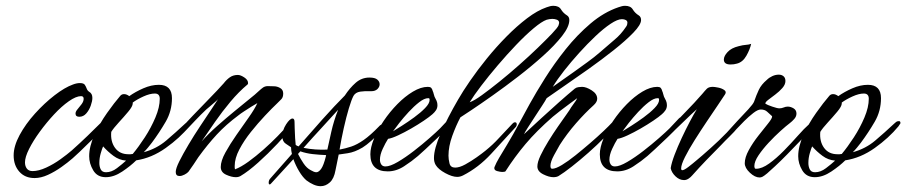

<svg xmlns="http://www.w3.org/2000/svg" viewBox="-20 -599 3120 661"><path d="M99 14Q66 14 46.5 -8Q27 -30 27 -64Q27 -96 47.5 -134Q68 -172 100.5 -208Q133 -244 168 -271Q203 -298 231 -308Q244 -313 255 -313Q268 -313 272 -307Q276 -301 278.5 -294Q281 -287 287 -283Q298 -277 298 -262Q298 -251 292.5 -235.5Q287 -220 277 -208.5Q267 -197 253 -197Q240 -197 240 -208Q240 -215 247 -223Q254 -231 261 -240.5Q268 -250 268 -259Q268 -268 259 -268Q242 -268 217 -250.5Q192 -233 166 -205Q140 -177 117 -145.5Q94 -114 80 -86Q66 -58 66 -40Q66 -27 72.5 -18.5Q79 -10 92 -10Q113 -10 139 -22Q165 -34 188.5 -51Q212 -68 227 -81Q255 -106 281.5 -131.5Q308 -157 334 -183Q337 -186 341 -186Q350 -186 350 -178Q350 -174 334 -156.5Q318 -139 296 -117Q274 -95 255 -77Q236 -59 230 -54Q214 -40 191.5 -24Q169 -8 145 3Q121 14 99 14Z M344 11Q315 11 301 -12.5Q287 -36 287 -61Q287 -95 305 -134.5Q323 -174 348.5 -210Q374 -246 394 -269Q399 -275 407 -275Q416 -275 425 -268Q446 -283 473.5 -295Q501 -307 527 -307Q572 -307 572 -261Q572 -217 550.5 -180Q529 -143 503 -108Q496 -99 489.5 -91Q483 -83 475 -75Q519 -87 552 -115Q585 -143 617 -173Q621 -177 624.5 -179.5Q628 -182 634 -182Q639 -182 639 -175Q639 -174 636 -170Q633 -166 632 -164Q599 -124 550.5 -89.5Q502 -55 449 -47Q430 -28 401 -8.5Q372 11 344 11ZM422 -68Q426 -68 429.5 -68Q433 -68 437 -69Q457 -93 478.5 -126Q500 -159 515 -194.5Q530 -230 530 -259Q530 -277 513 -277Q496 -277 474 -267Q452 -257 437 -246V-243Q437 -233 421.5 -214.5Q406 -196 388.5 -177Q371 -158 363 -145Q360 -112 376 -90Q392 -68 422 -68ZM345 -6Q364 -6 382.5 -20Q401 -34 414 -46Q390 -48 370.5 -62.5Q351 -77 335 -95Q332 -89 327 -72Q322 -55 322 -38Q322 -25 327 -15.5Q332 -6 345 -6Z M792 11Q777 11 758.5 2.5Q740 -6 740 -24Q740 -45 756 -74Q772 -103 794 -134.5Q816 -166 836.5 -195Q857 -224 866 -244Q860 -241 846.5 -232.5Q833 -224 820 -215.5Q807 -207 801 -202Q758 -170 726.5 -136Q695 -102 663 -58Q655 -46 646.5 -33Q638 -20 629 -8Q625 -3 615.5 2Q606 7 598 7Q585 7 585 -7Q585 -19 597.5 -44Q610 -69 629 -101Q648 -133 669 -164.5Q690 -196 707 -221.5Q724 -247 731 -258Q729 -255 720 -247.5Q711 -240 702.5 -232.5Q694 -225 690 -222Q671 -204 653 -185Q635 -166 617 -147Q615 -145 609.5 -141Q604 -137 600 -137Q595 -137 595 -142Q595 -147 609 -163Q623 -179 644 -201Q665 -223 687.5 -246Q710 -269 727 -287Q744 -305 750 -312Q760 -325 771.5 -333Q783 -341 799 -341Q808 -341 821 -332.5Q834 -324 834 -313Q834 -309 832 -308Q802 -283 773.5 -249Q745 -215 720 -179Q695 -143 674 -112Q698 -139 728 -165.5Q758 -192 786 -215L857 -273Q864 -279 871.5 -286Q879 -293 886 -298Q894 -303 903.5 -302.5Q913 -302 923 -302Q934 -302 944.5 -296Q955 -290 955 -277Q955 -264 948.5 -257.5Q942 -251 934 -243Q917 -227 892.5 -201Q868 -175 844 -145Q820 -115 804 -84.5Q788 -54 788 -28Q788 -25 788 -22Q788 -19 789 -16Q810 -24 835.5 -42.5Q861 -61 887 -84Q913 -107 935.5 -130Q958 -153 973 -171Q975 -173 977.5 -176Q980 -179 984 -179Q989 -179 989 -172Q989 -168 986 -163Q967 -138 935 -104Q903 -70 869 -39.5Q835 -9 808 7Q801 11 792 11Z M1084 42Q1072 42 1059.5 36.5Q1047 31 1035 22Q1022 11 1010 -9Q998 -29 990 -51L913 33Q910 36 909 36Q905 36 905 30Q905 21 911 15L985 -69Q982 -81 982 -92Q975 -97 963.5 -104.5Q952 -112 952 -130Q952 -151 965 -171Q978 -191 987 -191Q994 -191 994 -179Q994 -175 994.5 -158Q995 -141 996 -123.5Q997 -106 998 -100Q1004 -96 1008 -95Q1047 -140 1090 -188Q1133 -236 1167 -270Q1184 -296 1204.5 -314Q1225 -332 1252 -332Q1271 -332 1279 -325Q1287 -318 1287 -309Q1287 -300 1279.5 -292.5Q1272 -285 1258 -285Q1236 -286 1220 -283.5Q1204 -281 1197 -269Q1190 -256 1181 -226Q1172 -196 1163.5 -158Q1155 -120 1149 -84Q1170 -88 1189.5 -94.5Q1209 -101 1232 -117Q1255 -133 1285 -164Q1290 -170 1295 -170Q1298 -170 1298 -166Q1298 -164 1296 -159Q1294 -154 1288 -146Q1276 -130 1258.5 -114.5Q1241 -99 1228 -91Q1201 -75 1177 -71.5Q1153 -68 1146 -67Q1142 -46 1139 -32.5Q1136 -19 1135 -13Q1130 16 1115.5 29Q1101 42 1084 42ZM1107 -84Q1112 -107 1120.5 -145Q1129 -183 1144 -221Q1118 -192 1086.5 -158Q1055 -124 1025 -90Q1044 -86 1066 -84.5Q1088 -83 1107 -84ZM1069 -6Q1077 -6 1085.5 -17.5Q1094 -29 1102 -61Q1102 -64 1103 -65Q1079 -66 1056.5 -68.5Q1034 -71 1014 -78L1006 -69Q1014 -53 1025 -36.5Q1036 -20 1050 -13Q1055 -10 1060 -8Q1065 -6 1069 -6Z M1315 -9Q1255 -9 1255 -68Q1255 -91 1267.5 -121.5Q1280 -152 1301 -183Q1322 -214 1348 -240.5Q1374 -267 1401.5 -283.5Q1429 -300 1453 -300Q1461 -300 1464.5 -296.5Q1468 -293 1470 -285Q1472 -281 1473 -276Q1474 -271 1476 -266Q1480 -259 1483 -252Q1486 -245 1486 -237Q1486 -227 1481 -219.5Q1476 -212 1469 -206Q1459 -197 1439 -183.5Q1419 -170 1395.5 -156.5Q1372 -143 1350.5 -133Q1329 -123 1316 -121Q1307 -107 1297.5 -86.5Q1288 -66 1288 -49Q1288 -40 1292.5 -33Q1297 -26 1307 -26Q1323 -26 1349.5 -41.5Q1376 -57 1405 -79.5Q1434 -102 1458.5 -123.5Q1483 -145 1495 -157L1527 -191Q1533 -197 1540 -197Q1546 -197 1546 -192Q1546 -186 1529 -167.5Q1512 -149 1488.5 -126.5Q1465 -104 1445 -85.5Q1425 -67 1419 -62Q1398 -44 1371 -26.5Q1344 -9 1315 -9ZM1333 -147Q1343 -153 1363.5 -166Q1384 -179 1406 -195Q1428 -211 1443.5 -227Q1459 -243 1459 -255Q1459 -258 1458 -260Q1457 -261 1454 -261Q1441 -261 1423 -247Q1405 -233 1387 -213.5Q1369 -194 1354.5 -175.5Q1340 -157 1333 -147Z M1554 10Q1537 10 1513 -3Q1489 -16 1480 -31Q1474 -41 1474 -55Q1474 -87 1497.5 -140.5Q1521 -194 1557 -256Q1573 -284 1598.5 -321Q1624 -358 1656 -397.5Q1688 -437 1723.5 -473Q1759 -509 1794.5 -536Q1830 -563 1862 -574Q1875 -579 1885 -579Q1904 -579 1911.5 -566.5Q1919 -554 1932 -546Q1940 -541 1940 -530Q1940 -507 1915 -475Q1890 -443 1850 -407Q1810 -371 1764 -335.5Q1718 -300 1675.5 -270Q1633 -240 1603 -220Q1573 -200 1565 -195Q1550 -167 1537 -131Q1524 -95 1524 -63Q1524 -51 1527.5 -36.5Q1531 -22 1547 -22Q1562 -22 1582 -33Q1602 -44 1621 -57.5Q1640 -71 1651 -80Q1677 -101 1697 -123Q1717 -145 1744 -173Q1746 -175 1748 -176.5Q1750 -178 1753 -178Q1759 -178 1759 -171Q1759 -165 1754 -160Q1714 -116 1670.5 -69Q1627 -22 1574 5Q1564 10 1554 10ZM1597 -247Q1612 -252 1639 -271.5Q1666 -291 1699.5 -318Q1733 -345 1767.5 -375.5Q1802 -406 1831.5 -434.5Q1861 -463 1880.5 -483.5Q1900 -504 1903 -512Q1905 -518 1905 -520Q1905 -528 1897.5 -531Q1890 -534 1881 -534Q1876 -534 1871 -533Q1866 -532 1862 -531Q1845 -525 1817 -501.5Q1789 -478 1757 -444.5Q1725 -411 1693.5 -374Q1662 -337 1636.5 -303.5Q1611 -270 1597 -247Z M1885 11Q1870 11 1850 1Q1830 -9 1830 -26Q1830 -41 1841 -64Q1852 -87 1868 -113Q1884 -139 1901 -163.5Q1918 -188 1930.5 -205.5Q1943 -223 1946 -229Q1960 -248 1963 -253Q1966 -258 1967 -261Q1959 -255 1942 -242.5Q1925 -230 1908 -217Q1891 -204 1883 -197Q1827 -148 1789.5 -103.5Q1752 -59 1720 -9Q1719 -8 1715 -7.5Q1711 -7 1709 -7Q1703 -7 1691.5 -10Q1680 -13 1682 -23Q1688 -38 1698 -55Q1708 -72 1726 -101.5Q1744 -131 1773 -185Q1782 -202 1803.5 -241Q1825 -280 1856.5 -330Q1888 -380 1927.5 -429.5Q1967 -479 2013 -518Q2059 -557 2109 -574Q2122 -579 2132 -579Q2151 -579 2158.5 -566.5Q2166 -554 2179 -546Q2187 -541 2187 -530Q2187 -514 2160.5 -486.5Q2134 -459 2093 -426.5Q2052 -394 2007 -362Q1962 -330 1922.5 -303Q1883 -276 1862 -261Q1858 -253 1846.5 -235.5Q1835 -218 1822 -198Q1809 -178 1798 -161Q1787 -144 1784 -137Q1812 -163 1843.5 -192Q1875 -221 1905.5 -248Q1936 -275 1959 -294Q1964 -298 1971.5 -299Q1979 -300 1984 -300Q1998 -300 2017 -288Q2036 -276 2036 -259Q2036 -248 2024 -237Q1994 -210 1963 -174.5Q1932 -139 1907 -100Q1900 -88 1887.5 -65Q1875 -42 1875 -28Q1875 -18 1881 -18Q1893 -18 1914.5 -31Q1936 -44 1961.5 -64.5Q1987 -85 2012.5 -107Q2038 -129 2058 -148Q2078 -167 2087 -177Q2093 -183 2097 -183Q2103 -183 2103 -177Q2103 -174 2099 -168Q2086 -151 2061 -125.5Q2036 -100 2006 -73.5Q1976 -47 1948.5 -25.5Q1921 -4 1903 7Q1896 11 1885 11ZM1883 -300Q1891 -306 1910.5 -319.5Q1930 -333 1954.5 -350.5Q1979 -368 2003 -385.5Q2027 -403 2043 -417Q2075 -445 2096.5 -463Q2118 -481 2134 -505Q2138 -510 2139 -514Q2140 -518 2140 -521Q2140 -527 2134.5 -530Q2129 -533 2121 -533Q2106 -533 2082 -517Q2058 -501 2030 -474.5Q2002 -448 1974 -417Q1946 -386 1922 -355.5Q1898 -325 1883 -300Z M2105 -9Q2045 -9 2045 -68Q2045 -91 2057.5 -121.5Q2070 -152 2091 -183Q2112 -214 2138 -240.5Q2164 -267 2191.5 -283.5Q2219 -300 2243 -300Q2251 -300 2254.5 -296.5Q2258 -293 2260 -285Q2262 -281 2263 -276Q2264 -271 2266 -266Q2270 -259 2273 -252Q2276 -245 2276 -237Q2276 -227 2271 -219.5Q2266 -212 2259 -206Q2249 -197 2229 -183.5Q2209 -170 2185.5 -156.5Q2162 -143 2140.5 -133Q2119 -123 2106 -121Q2097 -107 2087.5 -86.5Q2078 -66 2078 -49Q2078 -40 2082.5 -33Q2087 -26 2097 -26Q2113 -26 2139.5 -41.5Q2166 -57 2195 -79.5Q2224 -102 2248.5 -123.5Q2273 -145 2285 -157L2317 -191Q2323 -197 2330 -197Q2336 -197 2336 -192Q2336 -186 2319 -167.5Q2302 -149 2278.5 -126.5Q2255 -104 2235 -85.5Q2215 -67 2209 -62Q2188 -44 2161 -26.5Q2134 -9 2105 -9ZM2123 -147Q2133 -153 2153.5 -166Q2174 -179 2196 -195Q2218 -211 2233.5 -227Q2249 -243 2249 -255Q2249 -258 2248 -260Q2247 -261 2244 -261Q2231 -261 2213 -247Q2195 -233 2177 -213.5Q2159 -194 2144.5 -175.5Q2130 -157 2123 -147Z M2495 -377Q2472 -377 2472 -394Q2472 -406 2485 -420Q2498 -434 2523 -440Q2538 -444 2547.5 -444.5Q2557 -445 2566 -448Q2562 -429 2549.5 -407Q2537 -385 2517 -380Q2507 -377 2495 -377ZM2335 21Q2319 21 2305.5 8Q2292 -5 2289 -20Q2292 -39 2302.5 -66.5Q2313 -94 2327 -124Q2341 -154 2355 -180.5Q2369 -207 2379 -223Q2360 -206 2338.5 -185Q2317 -164 2298 -146Q2297 -145 2293.5 -142Q2290 -139 2287 -139Q2280 -139 2280 -145Q2280 -150 2284 -154Q2311 -184 2340.5 -214Q2370 -244 2398 -276Q2407 -287 2413.5 -293.5Q2420 -300 2434 -300Q2440 -300 2452.5 -297.5Q2465 -295 2473.5 -289Q2482 -283 2476 -274Q2469 -263 2452 -238Q2435 -213 2413.5 -181Q2392 -149 2371.5 -116.5Q2351 -84 2338 -58Q2325 -32 2325 -19Q2325 -13 2329 -13Q2335 -13 2349.5 -24Q2364 -35 2378.5 -47.5Q2393 -60 2398 -64Q2427 -89 2455 -115.5Q2483 -142 2508 -171Q2510 -173 2513.5 -177Q2517 -181 2521 -181Q2526 -181 2526 -175Q2526 -168 2521 -161Q2508 -145 2492 -129.5Q2476 -114 2462 -99Q2436 -73 2411.5 -47.5Q2387 -22 2363 5Q2358 11 2350.5 16Q2343 21 2335 21Z M2595 12Q2579 12 2561.5 -4.5Q2544 -21 2544 -37Q2544 -57 2558 -82.5Q2572 -108 2591 -132Q2610 -156 2624 -173.5Q2638 -191 2638 -197V-199Q2629 -207 2621 -214.5Q2613 -222 2599 -222Q2589 -222 2573.5 -210Q2558 -198 2542 -182Q2526 -166 2513 -152Q2500 -138 2494 -133Q2490 -129 2486.5 -128Q2483 -127 2481 -127Q2477 -127 2477 -131Q2477 -135 2481 -139Q2497 -160 2518 -182Q2539 -204 2556 -222.5Q2573 -241 2576 -249Q2584 -272 2592.5 -290Q2601 -308 2620 -324Q2628 -332 2639 -337Q2650 -342 2661 -342Q2671 -342 2677.5 -336.5Q2684 -331 2684 -320Q2684 -308 2673.5 -296Q2663 -284 2649 -273.5Q2635 -263 2624.5 -255Q2614 -247 2615 -242Q2621 -238 2638.5 -232Q2656 -226 2663 -226Q2671 -226 2678 -229Q2685 -232 2692 -232Q2702 -232 2712 -226Q2722 -220 2722 -208Q2722 -198 2714.5 -189.5Q2707 -181 2699 -175Q2687 -166 2667 -148Q2647 -130 2626.5 -108Q2606 -86 2591.5 -64.5Q2577 -43 2577 -27Q2577 -23 2579 -19Q2580 -18 2583 -18Q2603 -18 2628 -36Q2653 -54 2678.5 -80Q2704 -106 2726.5 -131.5Q2749 -157 2765 -171Q2767 -173 2770 -175Q2773 -177 2776 -177Q2781 -177 2781 -170Q2781 -166 2767.5 -150Q2754 -134 2733 -112Q2712 -90 2689.5 -67Q2667 -44 2648 -26.5Q2629 -9 2621 -2Q2610 7 2605 9.5Q2600 12 2595 12Z M2785 11Q2756 11 2742 -12.5Q2728 -36 2728 -61Q2728 -95 2746 -134.5Q2764 -174 2789.5 -210Q2815 -246 2835 -269Q2840 -275 2848 -275Q2857 -275 2866 -268Q2887 -283 2914.5 -295Q2942 -307 2968 -307Q3013 -307 3013 -261Q3013 -217 2991.5 -180Q2970 -143 2944 -108Q2937 -99 2930.5 -91Q2924 -83 2916 -75Q2960 -87 2993 -115Q3026 -143 3058 -173Q3062 -177 3065.5 -179.5Q3069 -182 3075 -182Q3080 -182 3080 -175Q3080 -174 3077 -170Q3074 -166 3073 -164Q3040 -124 2991.5 -89.5Q2943 -55 2890 -47Q2871 -28 2842 -8.5Q2813 11 2785 11ZM2863 -68Q2867 -68 2870.5 -68Q2874 -68 2878 -69Q2898 -93 2919.5 -126Q2941 -159 2956 -194.5Q2971 -230 2971 -259Q2971 -277 2954 -277Q2937 -277 2915 -267Q2893 -257 2878 -246V-243Q2878 -233 2862.5 -214.5Q2847 -196 2829.5 -177Q2812 -158 2804 -145Q2801 -112 2817 -90Q2833 -68 2863 -68ZM2786 -6Q2805 -6 2823.5 -20Q2842 -34 2855 -46Q2831 -48 2811.5 -62.5Q2792 -77 2776 -95Q2773 -89 2768 -72Q2763 -55 2763 -38Q2763 -25 2768 -15.5Q2773 -6 2786 -6Z"/></svg>

Font: Hurricane
Style: Regular
Weight: 400
Designer: Robert E. Leuschke
Foundry: Robert E. Leuschke
Version: Version 1.010; ttfautohint (v1.8.3)